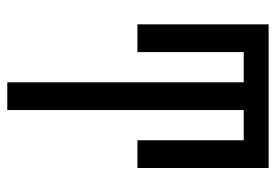

<svg xmlns="http://www.w3.org/2000/svg" viewBox="-138 -638 775 540"><g transform="rotate(90 250.0 -367.5)"><path d="M211 0V-665H126V-366H48V-735H452V-366H374V-665H289V0Z"/></g></svg>

Font: Iosevka Term SS14
Style: Regular
Weight: 400
Monospace: yes
Designer: Belleve Invis
Foundry: Belleve Invis
Version: Version 24.1.1; ttfautohint (v1.8.4)